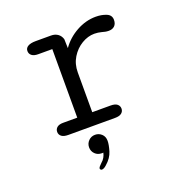

<svg xmlns="http://www.w3.org/2000/svg" viewBox="-127 -598 872 920"><g transform="rotate(-20 309.5 -138.5)"><path d="M288 -63.2H381.2Q404.3 -63.2 415 -54.4Q425.7 -45.7 425.7 -31.5Q425.7 -17.7 414.8 -8.8Q404 0 381.2 0H143.7Q119.8 0 108.8 -8.8Q97.7 -17.7 97.7 -31.5Q97.7 -45.7 108.2 -54.4Q118.7 -63.2 139.3 -63.2H211.5V-412.8H139.7Q118.5 -412.8 107.3 -421.5Q96.2 -430.2 96.2 -444.7Q96.2 -459.7 109.9 -467.8Q123.7 -476 150 -476H227.8Q248.2 -476 262.2 -466Q276.3 -456 281.8 -437.8L283.2 -391.7Q313.2 -434.7 360.9 -461.1Q408.7 -487.5 459.7 -487.5Q489.5 -487.5 513.3 -477.8Q537.2 -468.2 537.2 -443.7Q537.2 -423.8 526.2 -413.2Q515.2 -402.5 496.5 -402.5Q486.5 -402.5 478.6 -404.2Q470.7 -405.8 462.2 -408.3Q453.5 -410.7 444.2 -411.9Q434.8 -413.2 425.7 -413.2Q392.3 -413.2 360.6 -394.1Q328.8 -375 308.4 -341.8Q288 -308.7 288 -265.8ZM263.3 43Q282.3 43 296.3 55.9Q310.3 68.8 310.3 90.7Q310.3 110.3 301 141.5Q291.7 172.7 261.7 198.7Q254.7 205.2 248.6 208.2Q242.5 211.2 237.7 211.2Q233.5 211.2 231.2 208.2Q228.8 205.3 228.8 203.2Q228.8 199 233.5 193.1Q238.2 187.2 246.3 179.8Q256.7 171.3 262.9 160.1Q269.2 148.8 271.7 137Q270.3 137.3 267.7 137.3Q265 137.3 263.3 137.3Q243.3 137.3 229.7 123.8Q216 110.3 216 90.3Q216 70.8 229.7 56.9Q243.3 43 263.3 43Z"/></g></svg>

Font: Sono ExtraLight
Style: Regular
Weight: 200
Designer: Tyler Finck
Foundry: Tyler Finck
Version: Version 2.112